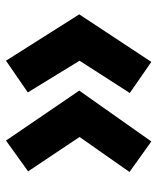

<svg xmlns="http://www.w3.org/2000/svg" viewBox="38 -621 526 642"><g transform="rotate(90 301.0 -300.0)"><path d="M183 -303 289 -130 183 -57 28 -302 187 -543 291 -471ZM438 -303 553 -131 450 -57 283 -302 453 -543 555 -470Z"/></g></svg>

Font: Yaldevi
Style: Bold
Weight: 700
Designer: Sol Matas, Rajitha Manaperi, Kosala Senevirathne
Foundry: Mooniak
Version: Version 1.100